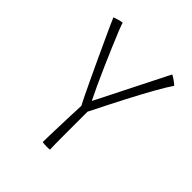

<svg xmlns="http://www.w3.org/2000/svg" viewBox="-186 -778 904 904"><g transform="rotate(45 266.0 -326.0)"><path d="M250 -244.5Q245.5 -252 230.5 -282.8Q215.5 -313.5 195 -357Q174.5 -400.5 152.2 -448.2Q130 -496 110.2 -539Q90.5 -582 77.2 -611.2Q64 -640.5 62 -646Q73 -650 85 -653.5Q97 -657 110.5 -659Q113.5 -648.5 126.2 -616.5Q139 -584.5 157.8 -540.5Q176.5 -496.5 197 -449.8Q217.5 -403 236.5 -362Q255.5 -321 268.5 -295.5Q276.5 -310.5 294 -345.5Q311.5 -380.5 334 -425.2Q356.5 -470 379.2 -515Q402 -560 420.5 -596.8Q439 -633.5 448 -651.5Q457.5 -647 465.5 -641.5Q473.5 -636 480.2 -630.8Q487 -625.5 492.5 -620.5Q472 -590.5 443.5 -540Q415 -489.5 377 -416.5Q339 -343.5 290 -245.5Q290 -237 290 -215.2Q290 -193.5 290 -169Q290 -144.5 290 -127Q290 -105 290 -76.8Q290 -48.5 290.5 -25.2Q291 -2 291.5 6Q286 6.5 280.5 6.8Q275 7 270 7Q264 7 257.2 6.5Q250.5 6 242 5Q242 -10 242.8 -38.5Q243.5 -67 244.8 -102.8Q246 -138.5 247.2 -175.5Q248.5 -212.5 250 -244.5Z"/></g></svg>

Font: Grandstander Thin Thin
Style: Regular
Weight: 250
Version: Version 1.200